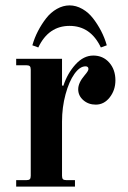

<svg xmlns="http://www.w3.org/2000/svg" viewBox="-20 -692 474 712"><path d="M40 0V-24H78Q87 -24 90.5 -27.5Q94 -31 94 -40V-434Q94 -443 90.5 -446.5Q87 -450 78 -450H40V-474H210V-375L215 -374Q230 -420 260 -453Q290 -486 326 -486Q362 -486 385 -460Q408 -434 408 -394Q408 -358 387 -331Q366 -304 335 -304Q308 -304 289 -320.5Q270 -337 270 -361Q270 -385 294 -413Q308 -429 308 -436Q308 -446 297 -446Q276 -446 256 -418Q236 -390 223 -342Q210 -294 210 -241V-40Q210 -31 213.5 -27.5Q217 -24 226 -24H258V0ZM100 -524Q108 -552 121 -577Q134 -602 151 -624Q168 -646 191 -659Q214 -672 238 -672Q262 -672 285 -659Q308 -646 325 -624Q342 -602 355 -577Q368 -552 376 -524L354 -516Q316 -596 238 -596Q160 -596 122 -516Z"/></svg>

Font: Old Standard TT
Style: Bold
Weight: 700
Designer: Alexey Kryukov <alexios@thessalonica.org.ru>
Version: Version 2.2